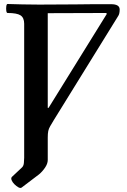

<svg xmlns="http://www.w3.org/2000/svg" viewBox="-20 -686 638 961"><path d="M88 253Q82 257 72 251.5Q62 246 52 236Q42 226 38 215.5Q34 205 40 199L88 154Q98 146 99.5 130Q101 114 101 104V-567Q101 -597 83 -609Q65 -621 18 -621Q13 -621 11.5 -632Q10 -643 11.5 -654.5Q13 -666 18 -666Q53 -665 92.5 -664Q132 -663 176 -663Q220 -663 265 -663.5Q310 -664 356 -664Q402 -665 447 -665Q492 -665 536 -665Q557 -665 568 -658.5Q579 -652 579 -638Q579 -616 571 -605L250 -86Q238 -66 231 -54Q224 -42 221.5 -30Q219 -18 219 3V115Q219 133 205.5 153Q192 173 175 187ZM223 -146 515 -617 511 -621 219 -620V-146Z"/></svg>

Font: Junicode VF
Style: Regular
Weight: 400
Designer: Peter S. Baker
Version: Version 2.213